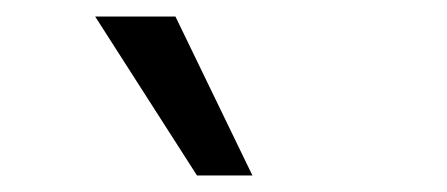

<svg xmlns="http://www.w3.org/2000/svg" viewBox="-20 -768 540 232"><path d="M218 -556 95 -748H192L285 -556Z"/></svg>

Font: Nunito Sans 10pt SemiCondensed Medium
Style: Regular
Weight: 500
Width: 4
Designer: Vernon Adams
Foundry: Vernon Adams
Version: Version 3.101;gftools[0.9.27]